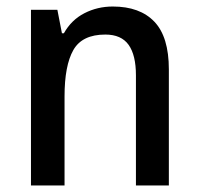

<svg xmlns="http://www.w3.org/2000/svg" viewBox="-20 -569 611 589"><path d="M326 -549Q409 -549 453.5 -502.5Q498 -456 498 -356V0H397V-338Q397 -400 374.5 -431.5Q352 -463 303 -463Q232 -463 205 -415.5Q178 -368 178 -273V0H75V-539H156L170 -467H176Q199 -508 239 -528.5Q279 -549 326 -549Z"/></svg>

Font: Noto Sans Thai SemCond Med
Style: Regular
Weight: 500
Width: 4
Designer: Monotype Design Team
Foundry: Monotype Imaging Inc.
Version: Version 2.002; ttfautohint (v1.8.4.7-5d5b)